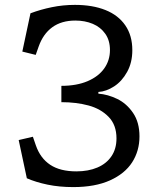

<svg xmlns="http://www.w3.org/2000/svg" viewBox="-20 -762 660 794"><path d="M91 -24.8 57.3 -182.8 116 -196.5 128.3 -160.8Q146.7 -107.7 187.7 -80.5Q228.7 -53.3 295.8 -53.3Q345.3 -53.3 382.7 -69.2Q420 -85 440.8 -115.7Q461.7 -146.3 461.7 -189.8Q461.7 -245.2 429.3 -278.6Q397 -312 346.1 -325.8Q295.2 -339.5 233.8 -339.5V-407Q296.8 -407 342.2 -426.3Q387.5 -445.7 411.1 -479.1Q434.7 -512.5 434.7 -555Q434.7 -595 415.3 -622.4Q396 -649.8 363.7 -663.4Q331.3 -677 291.7 -677Q234.3 -677 196.3 -649.4Q158.3 -621.8 139.8 -569.3L127.7 -535L72.3 -548.7L106 -707Q147.5 -722.7 194 -732.2Q240.5 -741.8 289.8 -741.8Q362.7 -741.8 416 -720.5Q469.3 -699.2 498.2 -657.1Q527.2 -615 527.2 -554.5Q527.2 -503.3 505.8 -464.7Q484.5 -426 452 -404.8Q419.5 -383.7 386.8 -381.7V-374.7Q425.8 -371.8 464.8 -352.9Q503.7 -334 530.2 -295.1Q556.8 -256.2 556.8 -198Q556.8 -138.2 526.6 -90.9Q496.3 -43.7 434.7 -16Q373 11.7 282.8 11.7Q225.5 11.7 176.8 1.6Q128.2 -8.5 91 -24.8Z"/></svg>

Font: Monaspace Xenon Var
Style: Regular
Weight: 400
Designer: Riley Cran and the Lettermatic Team
Version: Version 1.000 (Monaspace Xenon Var)